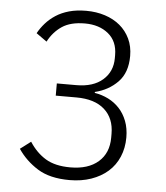

<svg xmlns="http://www.w3.org/2000/svg" viewBox="-52 -756 704 815"><g transform="rotate(5 300.0 -349.0)"><path d="M268 -392Q340 -392 380.5 -427.5Q421 -463 421 -520V-533Q421 -592 382 -624Q343 -656 282 -656Q221 -656 184.5 -631.5Q148 -607 126 -565L81 -597Q93 -619 111 -639.5Q129 -660 153.5 -676Q178 -692 210 -701Q242 -710 283 -710Q326 -710 363 -698Q400 -686 427 -663.5Q454 -641 469.5 -608.5Q485 -576 485 -535Q485 -464 446 -424Q407 -384 349 -370V-366Q380 -361 407 -347.5Q434 -334 454.5 -312Q475 -290 487 -259Q499 -228 499 -189Q499 -144 483 -106.5Q467 -69 437.5 -43Q408 -17 366.5 -2.5Q325 12 274 12Q190 12 138 -20.5Q86 -53 53 -102L98 -136Q127 -91 167.5 -66.5Q208 -42 273 -42Q349 -42 392 -79.5Q435 -117 435 -183V-199Q435 -265 393 -302.5Q351 -340 273 -340H185V-392Z"/></g></svg>

Font: IBM Plex Sans Thai Light
Style: Regular
Weight: 300
Designer: Mike Abbink, Paul van der Laan, Pieter van Rosmalen, Ben Mitchell, Mark Frömberg
Foundry: Bold Monday
Version: Version 1.2